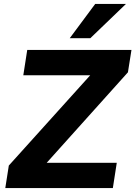

<svg xmlns="http://www.w3.org/2000/svg" viewBox="-20 -960 691 980"><path d="M7 0 25 -115 483 -623 486 -576H99L119 -705H651L633 -591L177 -83L173 -129H576L556 0ZM336 -765 466 -940H623L441 -765Z"/></svg>

Font: Nunito Sans 12pt ExtraLight 12pt ExtraBold
Style: Italic
Weight: 800
Italic angle: -9°
Version: Version 3.101;gftools[0.9.27]